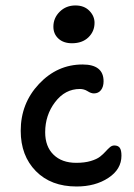

<svg xmlns="http://www.w3.org/2000/svg" viewBox="-20 -656 486 697"><path d="M241.2 -499Q210.4 -499 192.1 -515.9Q173.8 -532.7 173.8 -559.1Q173.8 -590.8 196.8 -613.5Q219.7 -636.2 253.9 -636.2Q285.6 -636.2 304.4 -616.9Q323.2 -597.7 323.2 -573.2Q323.2 -542 301 -520.5Q278.8 -499 241.2 -499ZM257.8 21Q165 21 110.1 -34.9Q55.2 -90.8 55.2 -181.2Q55.2 -280.8 121.6 -351.3Q188 -421.9 279.8 -421.9Q356 -421.9 356 -360.8Q356 -341.3 346.7 -329.1Q337.4 -316.9 320.8 -316.9Q310.5 -316.9 297.9 -325Q285.2 -333 270 -333Q216.3 -333 180.2 -285.6Q144 -238.3 144 -175.8Q144 -124 174.3 -94.5Q204.6 -64.9 256.8 -64.9Q287.1 -64.9 309.3 -71.5Q331.5 -78.1 343.3 -87.4Q355 -96.7 363 -105.7Q371.1 -114.7 378.7 -121.3Q386.2 -127.9 395 -127.9Q408.7 -127.9 414.8 -119.4Q420.9 -110.8 420.9 -90.8Q420.9 -41.5 373.5 -10.3Q326.2 21 257.8 21Z"/></svg>

Font: Shantell Sans Irregular Bouncy
Style: Regular
Weight: 400
Designer: Stephen Nixon, Anya Danilova, Shantell Martin
Foundry: Arrow Type
Version: Version 1.006;[9816181b4]